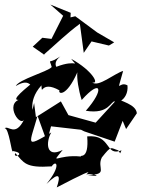

<svg xmlns="http://www.w3.org/2000/svg" viewBox="-24 -751 618 839"><path d="M167 -512C219 -557 269 -606 325 -647L342 -520L376 -570L452 -552L475 -566L401 -609L305 -680L284 -675L285 -695L196 -731L252 -682L201 -581L161 -586L119 -547L172 -510ZM527 -187 574 -256C570 -295 510 -307 462 -330C470 -280 540 -311 533 -378C494 -400 484 -329 514 -441C476 -430 405 -368 379 -391C412 -381 381 -442 287 -494C318 -451 314 -495 222 -459C205 -493 267 -519 229 -498C186 -470 191 -499 202 -458C183 -437 58 -404 45 -375C114 -417 107 -353 122 -393C64 -345 8 -298 83 -320C-14 -315 60 -194 81 -228C42 -150 12 -206 -4 -190C15 -196 28 -71 32 -91C96 -81 29 -55 43 -82C81 -40 86 -16 202 -24C221 -54 246 -29 179 53C238 -5 241 18 224 68C337 9 383 -12 353 11C380 5 436 25 360 14C454 11 397 -15 421 -63C465 -118 458 -104 493 -94L501 -81L507 -94C433 -65 465 -165 357 -155C366 -48 322 -77 330 -67C224 -78 194 -25 250 -96C174 -57 177 -133 200 -172C81 -101 106 -122 140 -245L181 -132L199 -199L330 -184L344 -177L477 -132L512 -223ZM116 -262C133 -238 88 -302 157 -378C161 -325 151 -404 236 -356C228 -341 265 -324 314 -435C311 -410 319 -357 333 -314C417 -409 435 -362 351 -267C454 -250 459 -311 480 -309L394 -215L275 -248L242 -308L133 -239L125 -301Z"/></svg>

Font: Charger Distortion
Style: 2
Weight: 400
Designer: Jasper
Foundry: Cannot Into Space Fonts
Version: Version 0.98